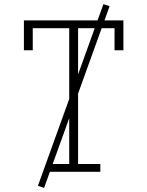

<svg xmlns="http://www.w3.org/2000/svg" viewBox="-20 -834 715 932"><path d="M208 0V-38H316V-697H139V-590H96V-735H579V-590H536V-697H359V-38H467V0ZM194 78 164 68 482 -814 512 -804Z"/></svg>

Font: Iosevka Etoile Extralight
Style: Regular
Weight: 200
Designer: Belleve Invis
Foundry: Belleve Invis
Version: Version 22.1.2; ttfautohint (v1.8.4)